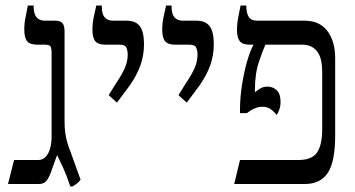

<svg xmlns="http://www.w3.org/2000/svg" viewBox="-20 -667 1286 696"><path d="M235 9Q220 -35 209.5 -57.5Q199 -80 187 -105L164 -41Q156 -20 147 -10Q138 0 121 0H9L31 -87H119Q136 -87 147 -100Q158 -113 162.5 -132Q167 -151 167 -170V-475Q167 -492 163 -498.5Q159 -505 142 -505H115Q89 -505 78.5 -517.5Q68 -530 68 -560Q68 -583 72.5 -603.5Q77 -624 81 -647H102V-643Q102 -592 143 -592H181Q198 -592 206 -583.5Q214 -575 214 -554V-231Q214 -207 216 -190Q218 -173 222.5 -155.5Q227 -138 237 -113L272 -16Q267 -8 258.5 -1.5Q250 5 242 9Z M404 -295 374 -322 400 -364Q423 -398 433 -421.5Q443 -445 443 -470Q443 -482 438.5 -493.5Q434 -505 414 -505H362Q336 -505 325.5 -517.5Q315 -530 315 -561Q315 -582 319 -601Q323 -620 329 -647H349V-642Q349 -592 390 -592H439Q472 -592 487 -572Q502 -552 502 -507Q502 -467 489.5 -431.5Q477 -396 451 -358Z M657 -295 627 -322 653 -364Q676 -398 686 -421.5Q696 -445 696 -470Q696 -482 691.5 -493.5Q687 -505 667 -505H615Q589 -505 578.5 -517.5Q568 -530 568 -561Q568 -582 572 -601Q576 -620 582 -647H602V-642Q602 -592 643 -592H692Q725 -592 740 -572Q755 -552 755 -507Q755 -467 742.5 -431.5Q730 -396 704 -358Z M829 0 850 -87H1062Q1111 -87 1129.5 -114.5Q1148 -142 1148 -200V-405Q1148 -458 1129 -481.5Q1110 -505 1076 -505H942Q933 -485 918.5 -442.5Q904 -400 904 -339V-333Q912 -339 923 -346Q934 -353 950 -353Q969 -353 983 -340Q997 -327 997 -298Q997 -282 992.5 -270Q988 -258 983 -250Q973 -263 961 -271.5Q949 -280 930 -280Q905 -280 875 -257H850V-270Q850 -312 857 -357.5Q864 -403 875 -442Q886 -481 898 -503V-505H885Q859 -505 849 -518Q839 -531 839 -560Q839 -580 843 -601Q847 -622 852 -647H873V-644Q873 -620 881.5 -606Q890 -592 913 -592H1085Q1138 -592 1166.5 -555Q1195 -518 1195 -455V-177Q1195 -80 1168 -40Q1141 0 1085 0Z"/></svg>

Font: Noto Serif Hebrew Condensed
Style: Regular
Weight: 400
Width: 3
Designer: Monotype Design Team
Foundry: Monotype Imaging Inc.
Version: Version 2.004; ttfautohint (v1.8.4.7-5d5b)